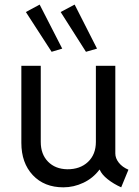

<svg xmlns="http://www.w3.org/2000/svg" viewBox="-20 -802 602 830"><path d="M253.9 7.8Q171.4 7.8 121.8 -44.9Q72.3 -97.7 72.3 -184.6V-517.6H156.2V-188.5Q156.2 -135.3 187.5 -103.3Q218.8 -71.3 270.5 -70.3Q326.2 -69.8 360.4 -102.1Q394.5 -134.3 394.5 -188.5V-517.6H478.5V-138.7Q478.5 -117.7 493.7 -98.6Q508.8 -79.6 535.2 -68.4L503.9 7.8Q471.2 -6.8 445.6 -27.1Q419.9 -47.4 411.1 -68.4H409.7Q382.3 -31.7 340.6 -12Q298.8 7.8 253.9 7.8ZM351.6 -578.1 242.2 -750 302.7 -782.2 399.4 -591.8ZM203.1 -578.1 91.8 -750 151.4 -782.2 249 -591.8Z"/></svg>

Font: Reddit Mono
Style: Regular
Weight: 400
Monospace: yes
Designer: Stephen Hutchings
Foundry: Reddit
Version: Version 1.014; ttfautohint (v1.8.4.7-5d5b)